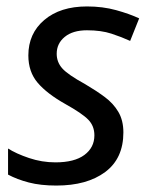

<svg xmlns="http://www.w3.org/2000/svg" viewBox="-20 -566 472 596"><path d="M155 10Q106 10 69.5 0.5Q33 -9 5 -24V-105Q30 -89 70 -75.5Q110 -62 152 -62Q211 -62 242 -85Q273 -108 273 -146Q273 -175 254 -194.5Q235 -214 183 -243Q126 -275 97 -309Q68 -343 68 -394Q68 -462 117.5 -504Q167 -546 250 -546Q299 -546 340.5 -534.5Q382 -523 412 -509L384 -439Q358 -451 326 -461.5Q294 -472 250 -472Q206 -472 181 -451.5Q156 -431 156 -399Q156 -373 173.5 -353.5Q191 -334 244 -305Q278 -285 305 -265Q332 -245 347.5 -218.5Q363 -192 363 -155Q363 -74 306.5 -32Q250 10 155 10Z"/></svg>

Font: BC Sans
Style: Italic
Weight: 400
Italic angle: -12°
Designer: Monotype Design Team
Designer: Province of B.C.
Foundry: Monotype Imaging Inc.
Version: Version 2.000;GOOG;noto-source:20170915:90ef993387c0